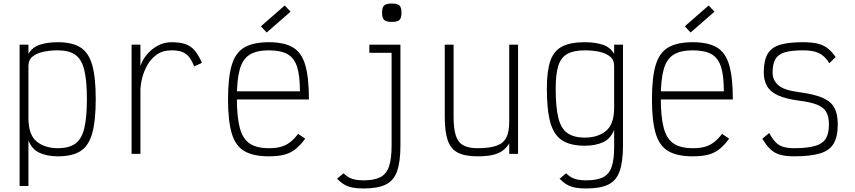

<svg xmlns="http://www.w3.org/2000/svg" viewBox="-20 -871 4840 1087"><path d="M91 182V-618H141V-566Q163 -604 206 -618Q249 -632 307 -632Q389 -632 435.5 -602.5Q482 -573 502 -503Q522 -433 522 -310Q522 -187 502 -116Q482 -45 435.5 -15.5Q389 14 307 14Q248 14 204.5 -5.5Q161 -25 141 -76V182ZM307 -32Q370 -32 406 -57.5Q442 -83 457 -144Q472 -205 472 -310Q472 -415 457 -475.5Q442 -536 406 -561Q370 -586 307 -586Q264 -586 226 -578Q188 -570 164.5 -551Q141 -532 141 -498V-202Q141 -108 187.5 -70Q234 -32 307 -32Z M725 0V-618H775V-497Q786 -531 811 -561.5Q836 -592 872 -612Q908 -632 952 -632Q998 -632 1029 -621.5Q1060 -611 1082 -585.5Q1104 -560 1123 -515L1079 -495Q1066 -530 1049.5 -549.5Q1033 -569 1010 -577.5Q987 -586 952 -586Q901 -586 867 -561.5Q833 -537 813 -500.5Q793 -464 784 -426Q775 -388 775 -360V0Z M1502 14Q1414 14 1363.5 -15.5Q1313 -45 1292 -116Q1271 -187 1271 -309Q1271 -432 1292 -502.5Q1313 -573 1363.5 -602.5Q1414 -632 1502 -632Q1589 -632 1638.5 -602.5Q1688 -573 1708.5 -502Q1729 -431 1729 -308H1300V-354H1678Q1678 -442 1662 -492.5Q1646 -543 1607.5 -564.5Q1569 -586 1502 -586Q1433 -586 1393.5 -561.5Q1354 -537 1337.5 -478.5Q1321 -420 1321 -318Q1321 -210 1337.5 -147.5Q1354 -85 1393.5 -58.5Q1433 -32 1502 -32Q1541 -32 1569 -39.5Q1597 -47 1620.5 -64.5Q1644 -82 1668 -113L1708 -86Q1680 -48 1652 -26Q1624 -4 1588.5 5Q1553 14 1502 14ZM1490 -687 1457 -722 1592 -840 1625 -805Z M2038 196Q2002 196 1976 191Q1950 186 1929.5 174Q1909 162 1888 141L1925 110Q1940 125 1955.5 133.5Q1971 142 1991 146Q2011 150 2038 150Q2099 150 2133.5 132Q2168 114 2182.5 71Q2197 28 2197 -47V-572H2071V-618H2247V-47Q2247 45 2228 98.5Q2209 152 2163.5 174Q2118 196 2038 196ZM2198 -747Q2167 -747 2155 -758Q2143 -769 2143 -799Q2143 -829 2155 -840Q2167 -851 2198 -851Q2230 -851 2241.5 -840Q2253 -829 2253 -799Q2253 -769 2241.5 -758Q2230 -747 2198 -747Z M2683 14Q2613 14 2572.5 -6.5Q2532 -27 2515 -76Q2498 -125 2498 -210V-618H2548V-210Q2548 -143 2560.5 -104Q2573 -65 2602.5 -48.5Q2632 -32 2683 -32Q2752 -32 2791 -46Q2830 -60 2846.5 -92.5Q2863 -125 2863 -183V-618H2913V0H2863V-59Q2845 -31 2822 -15.5Q2799 0 2766 7Q2733 14 2683 14Z M3298 196Q3262 196 3236 191Q3210 186 3189.5 174Q3169 162 3148 141L3185 110Q3200 125 3215.5 133.5Q3231 142 3251 146Q3271 150 3298 150Q3359 150 3393.5 133Q3428 116 3442.5 74.5Q3457 33 3457 -38V-136Q3437 -85 3393.5 -65.5Q3350 -46 3291 -46Q3210 -46 3163 -76Q3116 -106 3096 -176.5Q3076 -247 3076 -370Q3076 -470 3096 -527Q3116 -584 3163 -608Q3210 -632 3291 -632Q3349 -632 3392 -618Q3435 -604 3457 -566V-618H3507V-47Q3507 45 3488 98.5Q3469 152 3423.5 174Q3378 196 3298 196ZM3291 -92Q3365 -92 3411 -130Q3457 -168 3457 -262V-498Q3457 -532 3433.5 -551Q3410 -570 3372.5 -578Q3335 -586 3291 -586Q3229 -586 3192.5 -566Q3156 -546 3141 -499Q3126 -452 3126 -370Q3126 -265 3141 -204Q3156 -143 3192.5 -117.5Q3229 -92 3291 -92Z M3902 14Q3814 14 3763.5 -15.5Q3713 -45 3692 -116Q3671 -187 3671 -309Q3671 -432 3692 -502.5Q3713 -573 3763.5 -602.5Q3814 -632 3902 -632Q3989 -632 4038.5 -602.5Q4088 -573 4108.5 -502Q4129 -431 4129 -308H3700V-354H4078Q4078 -442 4062 -492.5Q4046 -543 4007.5 -564.5Q3969 -586 3902 -586Q3833 -586 3793.5 -561.5Q3754 -537 3737.5 -478.5Q3721 -420 3721 -318Q3721 -210 3737.5 -147.5Q3754 -85 3793.5 -58.5Q3833 -32 3902 -32Q3941 -32 3969 -39.5Q3997 -47 4020.5 -64.5Q4044 -82 4068 -113L4108 -86Q4080 -48 4052 -26Q4024 -4 3988.5 5Q3953 14 3902 14ZM3890 -687 3857 -722 3992 -840 4025 -805Z M4475 14Q4429 14 4397 5Q4365 -4 4341.5 -26Q4318 -48 4296 -86L4335 -118Q4352 -86 4370 -67Q4388 -48 4413.5 -40Q4439 -32 4475 -32Q4550 -32 4593.5 -44.5Q4637 -57 4655 -86Q4673 -115 4673 -167Q4673 -211 4657.5 -237.5Q4642 -264 4605.5 -278.5Q4569 -293 4505 -301Q4428 -311 4384 -331.5Q4340 -352 4322 -384.5Q4304 -417 4304 -460Q4304 -526 4324.5 -563.5Q4345 -601 4393 -616.5Q4441 -632 4525 -632Q4574 -632 4607 -624.5Q4640 -617 4664.5 -598.5Q4689 -580 4711 -548L4675 -513Q4658 -541 4638 -556.5Q4618 -572 4591.5 -579Q4565 -586 4525 -586Q4460 -586 4422.5 -574.5Q4385 -563 4369.5 -535.5Q4354 -508 4354 -460Q4354 -417 4386.5 -388.5Q4419 -360 4505 -349Q4588 -338 4635.5 -318Q4683 -298 4703 -262Q4723 -226 4723 -167Q4723 -98 4700 -58.5Q4677 -19 4623 -2.5Q4569 14 4475 14Z"/></svg>

Font: Victor Mono Thin Thin
Style: Regular
Weight: 250
Monospace: yes
Version: Version 1.561;gftools[0.9.30]